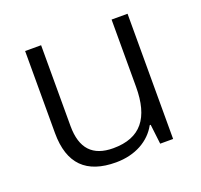

<svg xmlns="http://www.w3.org/2000/svg" viewBox="-100 -645 804 768"><g transform="rotate(-20 301.5 -261.5)"><path d="M516 -533H448V-247C448 -115 396 -47 279 -47C192 -47 148 -93 148 -189V-533H80V-184C80 -52 145 10 270 10C353 10 416 -27 447 -84H451L461 0H516Z"/></g></svg>

Font: Noto Sans Syriac Light
Style: Regular
Weight: 300
Designer: Patrick Giasson and the Monotype Design Team
Foundry: Monotype Imaging Inc.
Version: Version 3.000